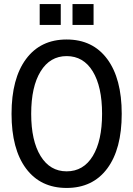

<svg xmlns="http://www.w3.org/2000/svg" viewBox="-20 -910 658 948"><path d="M309 -715Q438 -715 509.5 -618.5Q581 -522 581 -348Q581 -174 509.5 -78Q438 18 309 18Q180 18 108.5 -78Q37 -174 37 -348Q37 -522 108.5 -618.5Q180 -715 309 -715ZM309 -633Q227 -633 180.5 -557.5Q134 -482 134 -348Q134 -215 180.5 -139.5Q227 -64 309 -64Q392 -64 438 -139.5Q484 -215 484 -348Q484 -482 438 -557.5Q392 -633 309 -633ZM176 -890H280V-787H176ZM338 -890H442V-787H338Z"/></svg>

Font: Fragment Mono
Style: Regular
Weight: 400
Monospace: yes
Designer: Wei Huang based on Nimbus Sans by URW Studio, based on Helvetica by Max Miedinger.
Foundry: Wei Huang
Version: Version 1.021; ttfautohint (v1.8.4.7-5d5b)